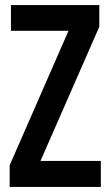

<svg xmlns="http://www.w3.org/2000/svg" viewBox="-20 -785 432 754"><path d="M376 -51H18V-136L249 -664H23V-765H370V-680L139 -153H376Z"/></svg>

Font: Noto Sans Tamil UI ExtraCondensed SemiBold
Style: Regular
Weight: 600
Width: 2
Designer: Jelle Bosma - Monotype Design Team
Foundry: Monotype Imaging Inc.
Version: Version 2.004; ttfautohint (v1.8.4.7-5d5b)